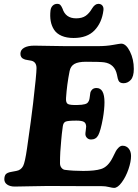

<svg xmlns="http://www.w3.org/2000/svg" viewBox="-20 -942 702 978"><path d="M355 -748.5Q319.3 -748.5 293.9 -759.5Q268.6 -770.5 255.6 -790.3Q242.7 -810.1 238.3 -834.7Q233.9 -859.4 237.3 -889.2Q239.3 -904.3 248.5 -913.3Q257.8 -922.4 271.5 -922.4Q282.2 -922.4 287.6 -916.5Q293 -910.6 298.3 -898.4Q314 -848.6 367.7 -848.6Q397.9 -848.6 416.3 -861.3Q434.6 -874 448.7 -898.4Q463.4 -922.4 481 -922.4Q494.6 -922.4 501.7 -913.3Q508.8 -904.3 506.8 -889.2Q499 -826.7 461.7 -787.6Q424.3 -748.5 355 -748.5ZM219.2 5.4Q197.8 5.4 137 6.8Q76.2 8.3 55.2 8.3Q31.7 8.3 16.8 -1.7Q2 -11.7 2 -29.3Q2 -54.2 19.5 -61.5Q26.9 -64.9 42.2 -67.4Q57.6 -69.8 63 -71.3Q86.4 -75.2 97.7 -96.2Q107.4 -114.7 117.7 -186.5Q140.6 -345.7 148.4 -414.1Q166 -564.9 166 -594.7Q166 -626.5 139.6 -632.8Q135.7 -633.8 121.1 -636Q106.4 -638.2 101.6 -641.1Q84 -647.9 84 -668Q84 -688 102.8 -698.7Q121.6 -709.5 154.8 -709.5Q169.9 -709.5 227.5 -708.3Q285.2 -707 312.5 -707H480Q521.5 -707 556.4 -713.4Q591.3 -719.7 597.2 -719.7Q622.1 -719.7 641.8 -679.9Q661.6 -640.1 661.6 -590.8Q661.6 -551.8 646 -534.9Q630.4 -518.1 609.4 -518.1Q590.3 -518.1 584 -530.8Q580.1 -537.1 575.7 -562Q564 -616.7 510.7 -624.5Q490.2 -627.4 418 -627.4Q378.4 -627.4 358.9 -616.2Q339.4 -605 334.5 -579.6Q320.8 -510.7 316.4 -443.4Q314.5 -418 326.2 -412.1Q337.9 -406.2 373.5 -407.2Q387.7 -407.7 395.8 -408.4Q403.8 -409.2 412.4 -411.4Q420.9 -413.6 425.3 -417.7Q429.7 -421.9 432.9 -429Q436 -436 437 -446.8Q438.5 -461.9 440.2 -470.2Q441.9 -478.5 449.7 -486.1Q457.5 -493.7 471.7 -493.7Q512.2 -493.7 512.2 -420.9Q512.2 -385.7 503.9 -337.9Q492.2 -274.9 480.5 -253.2Q468.8 -231.4 443.8 -231.4Q432.1 -231.4 424.1 -238.8Q416 -246.1 415 -257.3Q414.6 -263.2 416.7 -276.6Q418.9 -290 418.9 -296.9Q418.5 -314.5 407.7 -321Q397 -327.6 369.1 -327.6Q325.2 -327.6 313.7 -322.3Q302.2 -316.9 299.8 -297.9Q293.9 -254.9 292 -229Q285.6 -167 285.6 -110.8Q285.6 -96.2 293.5 -86.9Q301.3 -77.6 311.5 -76.7Q352.5 -71.3 404.3 -71.3Q463.9 -71.3 494.6 -81.1Q530.3 -91.8 554.2 -140.1Q565.4 -163.1 570.1 -171.9Q574.7 -180.7 584.2 -190.2Q593.8 -199.7 604.5 -199.7Q623.5 -199.7 635.5 -185.3Q647.5 -170.9 647.5 -147.5Q647.5 -118.2 634.3 -79.8Q621.1 -41.5 600.3 -13.2Q579.6 15.1 561 15.1Q553.2 15.1 535.2 10.7Q517.1 6.3 501.5 6.3Q470.2 6.3 418.5 6.1Q366.7 5.9 347.7 5.9Q325.7 5.9 283 5.6Q240.2 5.4 219.2 5.4Z"/></svg>

Font: Cooper*
Style: Bold Italic
Weight: 700
Italic angle: -7°
Designer: Owen Earl
Foundry: indestructible type*
Version: Version 0.001